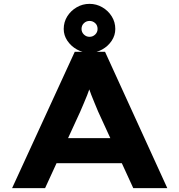

<svg xmlns="http://www.w3.org/2000/svg" viewBox="-20 -966 921 986"><path d="M42.2 0 363.9 -700H519.4L839.1 0H664.3L483.8 -393.4Q474.9 -415.3 465.9 -436.5Q456.9 -457.7 448.9 -478.4Q440.8 -499.1 433.7 -520.1Q426.7 -541.1 421.3 -561.4L456.6 -561.8Q450.3 -540.3 442.9 -519Q435.6 -497.7 427.5 -476.9Q419.3 -456.1 410.3 -435.4Q401.3 -414.7 391.6 -391.7L211.6 0ZM191.6 -127.8 246.9 -256.5H630.9L665.2 -127.8ZM439.7 -695Q404.8 -695 374.6 -712.1Q344.5 -729.1 325.8 -756.9Q307.2 -784.6 307.2 -817.2Q307.2 -852.9 325.5 -882.1Q343.9 -911.3 374.1 -928.7Q404.2 -946.2 439.7 -946.2Q475 -946.2 505.2 -928.7Q535.4 -911.3 553.7 -882.1Q572.1 -852.9 572.1 -817.2Q572.1 -784.6 553.7 -756.9Q535.4 -729.1 505.2 -712.1Q475 -695 439.7 -695ZM439.7 -776.9Q456.7 -776.9 468.9 -788.7Q481.1 -800.5 481.1 -817.2Q481.1 -836.2 468.7 -847.3Q456.3 -858.5 439.7 -858.5Q423.1 -858.5 410.9 -846.9Q398.7 -835.3 398.7 -817.2Q398.7 -800.5 410.9 -788.7Q423.1 -776.9 439.7 -776.9Z"/></svg>

Font: Lexend Mega
Style: Regular
Weight: 400
Designer: Bonnie Shaver-Troup, Thomas Jockin
Foundry: Lexend
Version: Version 1.007